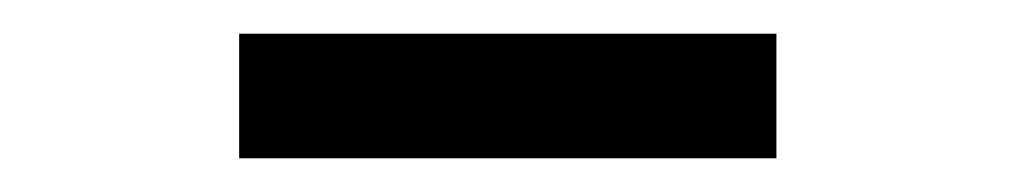

<svg xmlns="http://www.w3.org/2000/svg" viewBox="-20 -727 603 114"><path d="M122 -633V-707H441V-633Z"/></svg>

Font: Onest
Style: Regular
Weight: 400
Designer: Dmitri Voloshin, Andrey Kudryavtsev
Foundry: Dmitri Voloshin, Andrey Kudryavtsev
Version: Version 1.000;gftools[0.9.33]